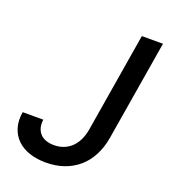

<svg xmlns="http://www.w3.org/2000/svg" viewBox="-135 -825 822 933"><g transform="rotate(20 276.0 -358.5)"><path d="M20.2 -181.8H126.8Q123.6 -158.4 128.6 -140.1Q133.5 -121.8 145.4 -109Q157.3 -96.2 175.6 -89.7Q193.9 -83.1 217.3 -83.1Q244 -83.1 266.5 -91.8Q289.1 -100.5 306.5 -117Q323.9 -133.5 335.8 -158Q347.7 -182.5 353 -213.8L437.9 -727.3H547.2L461.3 -209.5Q452.8 -158.7 431.8 -118.1Q410.9 -77.4 378.6 -49Q346.2 -20.6 303.4 -5.3Q260.7 9.9 208.5 9.9Q161.6 9.9 123.6 -2.8Q85.6 -15.6 60.2 -40.1Q34.8 -64.6 23.8 -100.3Q12.8 -136 20.2 -181.8Z"/></g></svg>

Font: Inter P Medium
Style: Italic
Weight: 500
Italic angle: 9.39999°
Designer: Rasmus Andersson
Foundry: rsms
Version: Version 3.018;git-588b23468